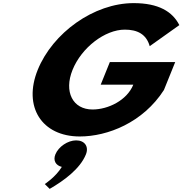

<svg xmlns="http://www.w3.org/2000/svg" viewBox="-20 -860 1170 1231"><path d="M1103.3 -462H684.2L625.6 -317H834.6C793.8 -216 672.5 -158 573.5 -158C445.9 -158 388.5 -272 445.1 -412C502.9 -555 652.7 -670 780.3 -670C860.6 -670 918.2 -641 939.9 -564L1129.8 -699C1085.7 -786 996.4 -840 836.9 -840C581.7 -840 317.6 -649 221.8 -412C126.5 -176 247.3 15 491.5 15C669.7 15 897 -74 1031 -283ZM468.2 40C523.2 40 551 80 530.8 130C493.3 223 388.8 299 298.5 351L267.1 320C267.1 320 336.9 275 376.4 210C338.2 201 318.9 170 335 130C355.2 80 415.4 40 468.2 40Z"/></svg>

Font: Hussar
Style: BdWideOblFour
Weight: 700
Foundry: Cannot Into Space Fonts
Version: Version 2.00